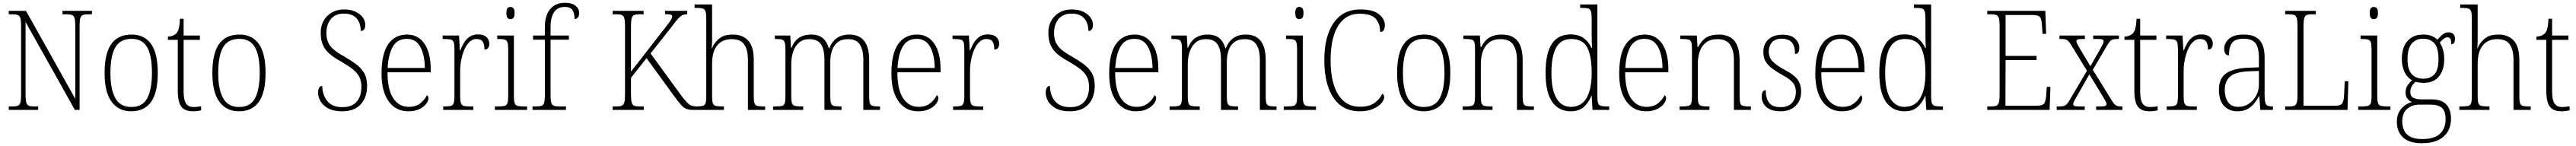

<svg xmlns="http://www.w3.org/2000/svg" viewBox="-20 -792 18545 1052"><path d="M43 0V-25H72Q96 -25 109 -30.5Q122 -36 127 -54Q132 -72 132 -109V-606Q132 -642 127 -660Q122 -678 109 -683.5Q96 -689 72 -689H43V-714H167L522 -80V-606Q522 -642 517 -660Q512 -678 499 -683.5Q486 -689 462 -689H430V-714H642V-689H613Q589 -689 576 -683.5Q563 -678 558 -660Q553 -642 553 -605V0H519L164 -634V-109Q164 -72 169 -54Q174 -36 186.5 -30.5Q199 -25 224 -25H255V0Z M924 10Q835 10 784 -58Q733 -126 733 -267Q733 -407 781.5 -475Q830 -543 928 -543Q1019 -543 1067.5 -475.5Q1116 -408 1116 -267Q1116 -125 1067.5 -57.5Q1019 10 924 10ZM925 -21Q1008 -21 1041 -86Q1074 -151 1074 -267Q1074 -391 1039.5 -451.5Q1005 -512 927 -512Q845 -512 810 -450.5Q775 -389 775 -267Q775 -148 810.5 -84.5Q846 -21 925 -21Z M1369 10Q1311 10 1285.5 -23.5Q1260 -57 1260 -142V-505H1189V-528Q1229 -530 1250 -552Q1262 -565 1268 -590Q1274 -615 1276 -657H1302V-536H1419V-505H1302V-137Q1302 -72 1319 -46.5Q1336 -21 1373 -21Q1389 -21 1401 -22.5Q1413 -24 1428 -26V3Q1398 10 1369 10Z M1700 10Q1611 10 1560 -58Q1509 -126 1509 -267Q1509 -407 1557.5 -475Q1606 -543 1704 -543Q1795 -543 1843.5 -475.5Q1892 -408 1892 -267Q1892 -125 1843.5 -57.5Q1795 10 1700 10ZM1701 -21Q1784 -21 1817 -86Q1850 -151 1850 -267Q1850 -391 1815.5 -451.5Q1781 -512 1703 -512Q1621 -512 1586 -450.5Q1551 -389 1551 -267Q1551 -148 1586.5 -84.5Q1622 -21 1701 -21Z M2444 10Q2384 10 2345.5 -10Q2307 -30 2288.5 -61Q2270 -92 2270 -126Q2270 -145 2277.5 -159Q2285 -173 2300 -173Q2302 -104 2338 -62Q2374 -20 2445 -20Q2514 -20 2548 -59Q2582 -98 2582 -166Q2582 -208 2567 -238Q2552 -268 2519.5 -293.5Q2487 -319 2435 -349Q2386 -376 2353.5 -403.5Q2321 -431 2305 -467.5Q2289 -504 2289 -558Q2289 -605 2310 -642.5Q2331 -680 2369 -702Q2407 -724 2458 -724Q2505 -724 2539 -708Q2573 -692 2591.5 -667Q2610 -642 2610 -613Q2610 -569 2577 -569Q2577 -627 2546.5 -660.5Q2516 -694 2457 -694Q2394 -694 2362 -654.5Q2330 -615 2330 -556Q2330 -513 2344 -484Q2358 -455 2386.5 -432Q2415 -409 2458 -385Q2503 -359 2540.5 -332Q2578 -305 2600.5 -268Q2623 -231 2623 -174Q2623 -90 2577 -40Q2531 10 2444 10Z M2919 10Q2831 10 2779 -61Q2727 -132 2727 -262Q2727 -404 2775 -473.5Q2823 -543 2911 -543Q2991 -543 3036 -477Q3081 -411 3081 -294V-271H2770Q2770 -146 2811.5 -84Q2853 -22 2923 -22Q2974 -22 3006 -47.5Q3038 -73 3054 -106Q3065 -100 3065 -84Q3065 -66 3048.5 -44Q3032 -22 2999.5 -6Q2967 10 2919 10ZM3039 -302Q3038 -395 3006.5 -453.5Q2975 -512 2910 -512Q2840 -512 2808 -455.5Q2776 -399 2771 -302Z M3171 0V-25H3183Q3211 -25 3226 -29Q3241 -33 3246.5 -49Q3252 -65 3252 -101V-438Q3252 -472 3246.5 -487.5Q3241 -503 3225 -507Q3209 -511 3177 -511H3167V-536H3285L3291 -429H3294Q3305 -457 3320.5 -483.5Q3336 -510 3361 -527Q3386 -544 3422 -544Q3462 -544 3482.5 -525Q3503 -506 3503 -477Q3503 -459 3495 -447Q3487 -435 3468 -435Q3468 -473 3455.5 -492Q3443 -511 3410 -511Q3383 -511 3361 -490.5Q3339 -470 3324 -436Q3309 -402 3301 -360.5Q3293 -319 3293 -278V-100Q3293 -65 3298.5 -49Q3304 -33 3319 -29Q3334 -25 3362 -25H3388V0Z M3655 -654Q3642 -654 3634 -663Q3626 -672 3626 -698Q3626 -724 3634 -733Q3642 -742 3655 -742Q3668 -742 3676.5 -733Q3685 -724 3685 -698Q3685 -672 3676.5 -663Q3668 -654 3655 -654ZM3543 0V-25H3565Q3597 -25 3612.5 -29Q3628 -33 3633.5 -48.5Q3639 -64 3639 -98V-435Q3639 -470 3634 -486Q3629 -502 3614.5 -506.5Q3600 -511 3572 -511H3560V-536H3680V-99Q3680 -65 3685.5 -49Q3691 -33 3706.5 -29Q3722 -25 3754 -25H3775V0Z M3814 0V-25H3838Q3864 -25 3878 -29.5Q3892 -34 3897.5 -50.5Q3903 -67 3903 -103V-506H3818V-536H3903V-597Q3903 -682 3941.5 -727Q3980 -772 4049 -772Q4098 -772 4124 -750.5Q4150 -729 4150 -698Q4150 -677 4140.5 -666Q4131 -655 4117 -655Q4117 -692 4103 -717Q4089 -742 4046 -742Q3994 -742 3969 -703.5Q3944 -665 3944 -599V-536H4076V-506H3944V-103Q3944 -67 3949.5 -50.5Q3955 -34 3969 -29.5Q3983 -25 4010 -25H4055V0Z M4391 0V-25H4420Q4444 -25 4457 -30.5Q4470 -36 4475 -54Q4480 -72 4480 -108V-606Q4480 -642 4475 -660Q4470 -678 4457 -683.5Q4444 -689 4420 -689H4391V-714H4614V-689H4582Q4558 -689 4545.5 -683.5Q4533 -678 4528 -660Q4523 -642 4523 -605V-276L4762 -583Q4797 -627 4808.5 -645Q4820 -663 4820 -674Q4820 -684 4807.5 -687Q4795 -690 4768 -690V-714H4928V-690Q4904 -689 4888 -679.5Q4872 -670 4855 -649.5Q4838 -629 4812 -594L4664 -407L4881 -109Q4917 -61 4937 -44Q4957 -27 4978 -27H4981V0H4972Q4943 0 4923.5 -7Q4904 -14 4884.5 -35Q4865 -56 4835 -98L4635 -373L4523 -231V-110Q4523 -73 4528 -54.5Q4533 -36 4545.5 -30.5Q4558 -25 4583 -25H4615V0Z M4975 0V-25H4992Q5023 -25 5039 -29Q5055 -33 5060 -48.5Q5065 -64 5065 -99V-660Q5065 -695 5059.5 -710.5Q5054 -726 5040 -730.5Q5026 -735 5000 -735H4981V-760H5107V-497Q5107 -483 5106 -468Q5105 -453 5104 -444H5106Q5121 -482 5156 -512.5Q5191 -543 5256 -543Q5328 -543 5367.5 -499Q5407 -455 5407 -360V-98Q5407 -65 5412 -49Q5417 -33 5432 -29Q5447 -25 5478 -25H5489V0H5365V-358Q5365 -434 5338 -472Q5311 -510 5248 -510Q5181 -510 5144 -465.5Q5107 -421 5107 -331V-98Q5107 -64 5112 -48.5Q5117 -33 5133 -29Q5149 -25 5180 -25H5192V0Z M5546 0V-25H5563Q5595 -25 5610.5 -29Q5626 -33 5630.5 -49Q5635 -65 5635 -99V-436Q5635 -470 5630 -486Q5625 -502 5611 -506.5Q5597 -511 5569 -511H5559V-536H5670L5675 -448H5679Q5699 -498 5734.5 -520.5Q5770 -543 5818 -543Q5875 -543 5905 -516.5Q5935 -490 5947 -445H5951Q5969 -491 6004.5 -517Q6040 -543 6095 -543Q6238 -543 6238 -359V-97Q6238 -64 6243 -48.5Q6248 -33 6263.5 -29Q6279 -25 6310 -25H6316V0H6196V-361Q6196 -432 6171 -471Q6146 -510 6087 -510Q6040 -510 6011.5 -488Q5983 -466 5970.5 -428.5Q5958 -391 5958 -345V-99Q5958 -64 5963 -48.5Q5968 -33 5983.5 -29Q5999 -25 6030 -25H6039V0H5916V-361Q5916 -434 5891.5 -472Q5867 -510 5807 -510Q5762 -510 5733 -485Q5704 -460 5690.5 -419Q5677 -378 5677 -331V-98Q5677 -64 5682 -48.5Q5687 -33 5703 -29Q5719 -25 5751 -25H5763V0Z M6590 10Q6502 10 6450 -61Q6398 -132 6398 -262Q6398 -404 6446 -473.5Q6494 -543 6582 -543Q6662 -543 6707 -477Q6752 -411 6752 -294V-271H6441Q6441 -146 6482.5 -84Q6524 -22 6594 -22Q6645 -22 6677 -47.5Q6709 -73 6725 -106Q6736 -100 6736 -84Q6736 -66 6719.5 -44Q6703 -22 6670.5 -6Q6638 10 6590 10ZM6710 -302Q6709 -395 6677.5 -453.5Q6646 -512 6581 -512Q6511 -512 6479 -455.5Q6447 -399 6442 -302Z M6842 0V-25H6854Q6882 -25 6897 -29Q6912 -33 6917.5 -49Q6923 -65 6923 -101V-438Q6923 -472 6917.5 -487.5Q6912 -503 6896 -507Q6880 -511 6848 -511H6838V-536H6956L6962 -429H6965Q6976 -457 6991.5 -483.5Q7007 -510 7032 -527Q7057 -544 7093 -544Q7133 -544 7153.5 -525Q7174 -506 7174 -477Q7174 -459 7166 -447Q7158 -435 7139 -435Q7139 -473 7126.5 -492Q7114 -511 7081 -511Q7054 -511 7032 -490.5Q7010 -470 6995 -436Q6980 -402 6972 -360.5Q6964 -319 6964 -278V-100Q6964 -65 6969.5 -49Q6975 -33 6990 -29Q7005 -25 7033 -25H7059V0Z M7683 10Q7623 10 7584.5 -10Q7546 -30 7527.5 -61Q7509 -92 7509 -126Q7509 -145 7516.5 -159Q7524 -173 7539 -173Q7541 -104 7577 -62Q7613 -20 7684 -20Q7753 -20 7787 -59Q7821 -98 7821 -166Q7821 -208 7806 -238Q7791 -268 7758.5 -293.5Q7726 -319 7674 -349Q7625 -376 7592.5 -403.5Q7560 -431 7544 -467.5Q7528 -504 7528 -558Q7528 -605 7549 -642.5Q7570 -680 7608 -702Q7646 -724 7697 -724Q7744 -724 7778 -708Q7812 -692 7830.5 -667Q7849 -642 7849 -613Q7849 -569 7816 -569Q7816 -627 7785.5 -660.5Q7755 -694 7696 -694Q7633 -694 7601 -654.5Q7569 -615 7569 -556Q7569 -513 7583 -484Q7597 -455 7625.5 -432Q7654 -409 7697 -385Q7742 -359 7779.5 -332Q7817 -305 7839.5 -268Q7862 -231 7862 -174Q7862 -90 7816 -40Q7770 10 7683 10Z M8158 10Q8070 10 8018 -61Q7966 -132 7966 -262Q7966 -404 8014 -473.5Q8062 -543 8150 -543Q8230 -543 8275 -477Q8320 -411 8320 -294V-271H8009Q8009 -146 8050.5 -84Q8092 -22 8162 -22Q8213 -22 8245 -47.5Q8277 -73 8293 -106Q8304 -100 8304 -84Q8304 -66 8287.5 -44Q8271 -22 8238.5 -6Q8206 10 8158 10ZM8278 -302Q8277 -395 8245.5 -453.5Q8214 -512 8149 -512Q8079 -512 8047 -455.5Q8015 -399 8010 -302Z M8401 0V-25H8418Q8450 -25 8465.5 -29Q8481 -33 8485.5 -49Q8490 -65 8490 -99V-436Q8490 -470 8485 -486Q8480 -502 8466 -506.5Q8452 -511 8424 -511H8414V-536H8525L8530 -448H8534Q8554 -498 8589.5 -520.5Q8625 -543 8673 -543Q8730 -543 8760 -516.5Q8790 -490 8802 -445H8806Q8824 -491 8859.5 -517Q8895 -543 8950 -543Q9093 -543 9093 -359V-97Q9093 -64 9098 -48.5Q9103 -33 9118.5 -29Q9134 -25 9165 -25H9171V0H9051V-361Q9051 -432 9026 -471Q9001 -510 8942 -510Q8895 -510 8866.5 -488Q8838 -466 8825.5 -428.5Q8813 -391 8813 -345V-99Q8813 -64 8818 -48.5Q8823 -33 8838.5 -29Q8854 -25 8885 -25H8894V0H8771V-361Q8771 -434 8746.5 -472Q8722 -510 8662 -510Q8617 -510 8588 -485Q8559 -460 8545.5 -419Q8532 -378 8532 -331V-98Q8532 -64 8537 -48.5Q8542 -33 8558 -29Q8574 -25 8606 -25H8618V0Z M9335 -654Q9322 -654 9314 -663Q9306 -672 9306 -698Q9306 -724 9314 -733Q9322 -742 9335 -742Q9348 -742 9356.5 -733Q9365 -724 9365 -698Q9365 -672 9356.5 -663Q9348 -654 9335 -654ZM9223 0V-25H9245Q9277 -25 9292.5 -29Q9308 -33 9313.5 -48.5Q9319 -64 9319 -98V-435Q9319 -470 9314 -486Q9309 -502 9294.5 -506.5Q9280 -511 9252 -511H9240V-536H9360V-99Q9360 -65 9365.5 -49Q9371 -33 9386.5 -29Q9402 -25 9434 -25H9455V0Z M9769 10Q9685 10 9628.5 -35.5Q9572 -81 9543.5 -163.5Q9515 -246 9515 -358Q9515 -471 9544.5 -553Q9574 -635 9631.5 -679.5Q9689 -724 9773 -724Q9865 -724 9908 -689.5Q9951 -655 9951 -611Q9951 -562 9917 -562Q9917 -621 9885 -657Q9853 -693 9769 -693Q9699 -693 9652.5 -651.5Q9606 -610 9583 -534.5Q9560 -459 9560 -358Q9560 -257 9583 -182Q9606 -107 9653 -65Q9700 -23 9772 -23Q9839 -23 9876.5 -50.5Q9914 -78 9933 -117Q9946 -109 9946 -89Q9946 -73 9926.5 -49.5Q9907 -26 9867.5 -8Q9828 10 9769 10Z M10230 10Q10141 10 10090 -58Q10039 -126 10039 -267Q10039 -407 10087.5 -475Q10136 -543 10234 -543Q10325 -543 10373.5 -475.5Q10422 -408 10422 -267Q10422 -125 10373.5 -57.5Q10325 10 10230 10ZM10231 -21Q10314 -21 10347 -86Q10380 -151 10380 -267Q10380 -391 10345.5 -451.5Q10311 -512 10233 -512Q10151 -512 10116 -450.5Q10081 -389 10081 -267Q10081 -148 10116.5 -84.5Q10152 -21 10231 -21Z M10511 0V-25H10527Q10558 -25 10574 -29Q10590 -33 10595 -48.5Q10600 -64 10600 -99V-438Q10600 -472 10595 -487.5Q10590 -503 10575 -507Q10560 -511 10532 -511H10516V-536H10635L10640 -453H10644Q10670 -502 10705 -522.5Q10740 -543 10791 -543Q10869 -543 10906 -497.5Q10943 -452 10943 -357V-99Q10943 -64 10948 -48.5Q10953 -33 10968.5 -29Q10984 -25 11015 -25H11024V0H10902V-361Q10902 -428 10875.5 -469Q10849 -510 10784 -510Q10733 -510 10701.5 -486Q10670 -462 10656 -421.5Q10642 -381 10642 -331V-98Q10642 -64 10647 -48.5Q10652 -33 10668 -29Q10684 -25 10715 -25H10726V0Z M11289 10Q11204 10 11156 -57.5Q11108 -125 11108 -267Q11108 -409 11153.5 -476.5Q11199 -544 11287 -544Q11345 -544 11382 -517.5Q11419 -491 11439 -446H11443Q11441 -471 11440.5 -498Q11440 -525 11440 -548V-658Q11440 -694 11434.5 -710.5Q11429 -727 11414.5 -731Q11400 -735 11372 -735H11357V-760H11481V-95Q11481 -63 11486.5 -48Q11492 -33 11507.5 -29Q11523 -25 11553 -25H11566V0H11446L11440 -102H11438Q11418 -52 11383 -21Q11348 10 11289 10ZM11291 -22Q11367 -23 11403.5 -87Q11440 -151 11440 -265Q11440 -386 11408.5 -448.5Q11377 -511 11292 -511Q11219 -511 11184.5 -449.5Q11150 -388 11150 -265Q11150 -143 11187.5 -82Q11225 -21 11291 -22Z M11830 10Q11742 10 11690 -61Q11638 -132 11638 -262Q11638 -404 11686 -473.5Q11734 -543 11822 -543Q11902 -543 11947 -477Q11992 -411 11992 -294V-271H11681Q11681 -146 11722.5 -84Q11764 -22 11834 -22Q11885 -22 11917 -47.5Q11949 -73 11965 -106Q11976 -100 11976 -84Q11976 -66 11959.5 -44Q11943 -22 11910.5 -6Q11878 10 11830 10ZM11950 -302Q11949 -395 11917.5 -453.5Q11886 -512 11821 -512Q11751 -512 11719 -455.5Q11687 -399 11682 -302Z M12073 0V-25H12089Q12120 -25 12136 -29Q12152 -33 12157 -48.5Q12162 -64 12162 -99V-438Q12162 -472 12157 -487.5Q12152 -503 12137 -507Q12122 -511 12094 -511H12078V-536H12197L12202 -453H12206Q12232 -502 12267 -522.5Q12302 -543 12353 -543Q12431 -543 12468 -497.5Q12505 -452 12505 -357V-99Q12505 -64 12510 -48.5Q12515 -33 12530.5 -29Q12546 -25 12577 -25H12586V0H12464V-361Q12464 -428 12437.5 -469Q12411 -510 12346 -510Q12295 -510 12263.5 -486Q12232 -462 12218 -421.5Q12204 -381 12204 -331V-98Q12204 -64 12209 -48.5Q12214 -33 12230 -29Q12246 -25 12277 -25H12288V0Z M12800 10Q12750 10 12720 -6Q12690 -22 12677 -46Q12664 -70 12664 -94Q12664 -120 12672.5 -131.5Q12681 -143 12693 -143Q12693 -86 12716.5 -53Q12740 -20 12801 -20Q12854 -20 12882 -50.5Q12910 -81 12910 -130Q12910 -154 12902.5 -173Q12895 -192 12874.5 -210.5Q12854 -229 12814 -251Q12763 -280 12733 -304Q12703 -328 12689.5 -354.5Q12676 -381 12676 -418Q12676 -475 12713 -508.5Q12750 -542 12813 -542Q12875 -542 12905 -513Q12935 -484 12935 -448Q12935 -403 12904 -403Q12904 -461 12880 -487Q12856 -513 12809 -513Q12760 -513 12737.5 -486.5Q12715 -460 12715 -421Q12715 -377 12743.5 -348.5Q12772 -320 12829 -289Q12900 -252 12924 -216.5Q12948 -181 12948 -133Q12948 -67 12907.5 -28.5Q12867 10 12800 10Z M13242 10Q13154 10 13102 -61Q13050 -132 13050 -262Q13050 -404 13098 -473.5Q13146 -543 13234 -543Q13314 -543 13359 -477Q13404 -411 13404 -294V-271H13093Q13093 -146 13134.5 -84Q13176 -22 13246 -22Q13297 -22 13329 -47.5Q13361 -73 13377 -106Q13388 -100 13388 -84Q13388 -66 13371.5 -44Q13355 -22 13322.5 -6Q13290 10 13242 10ZM13362 -302Q13361 -395 13329.5 -453.5Q13298 -512 13233 -512Q13163 -512 13131 -455.5Q13099 -399 13094 -302Z M13692 10Q13607 10 13559 -57.5Q13511 -125 13511 -267Q13511 -409 13556.5 -476.5Q13602 -544 13690 -544Q13748 -544 13785 -517.5Q13822 -491 13842 -446H13846Q13844 -471 13843.5 -498Q13843 -525 13843 -548V-658Q13843 -694 13837.5 -710.5Q13832 -727 13817.5 -731Q13803 -735 13775 -735H13760V-760H13884V-95Q13884 -63 13889.5 -48Q13895 -33 13910.5 -29Q13926 -25 13956 -25H13969V0H13849L13843 -102H13841Q13821 -52 13786 -21Q13751 10 13692 10ZM13694 -22Q13770 -23 13806.5 -87Q13843 -151 13843 -265Q13843 -386 13811.5 -448.5Q13780 -511 13695 -511Q13622 -511 13587.5 -449.5Q13553 -388 13553 -265Q13553 -143 13590.5 -82Q13628 -21 13694 -22Z M14288 0V-25H14317Q14341 -25 14354 -30.5Q14367 -36 14372 -54Q14377 -72 14377 -108V-605Q14377 -642 14372 -660Q14367 -678 14354 -683.5Q14341 -689 14317 -689H14288V-714H14706L14712 -548H14686L14682 -606Q14680 -652 14668 -668Q14656 -684 14613 -684H14420V-389H14643V-359H14420L14419 -30H14642Q14685 -30 14697 -45.5Q14709 -61 14712 -102L14717 -166H14743L14737 0Z M14788 0V-25H14805Q14827 -25 14839.5 -28.5Q14852 -32 14862 -43Q14872 -54 14885 -77L15006 -282L14896 -462Q14877 -494 14864 -502.5Q14851 -511 14824 -511H14808V-536H14991V-511H14974Q14944 -511 14937 -506.5Q14930 -502 14930 -494Q14930 -486 14937.5 -472.5Q14945 -459 14957 -438L15031 -315L15099 -435Q15111 -456 15118.5 -470.5Q15126 -485 15126 -494Q15126 -503 15118 -507Q15110 -511 15083 -511H15051V-536H15236V-511H15226Q15205 -511 15193 -508Q15181 -505 15171.5 -494Q15162 -483 15148 -460L15048 -289L15181 -74Q15200 -42 15213 -33.5Q15226 -25 15251 -25H15261V0H15072V-25H15102Q15130 -25 15138.5 -29.5Q15147 -34 15147 -43Q15147 -51 15139 -65Q15131 -79 15116 -104L15023 -256L14935 -101Q14923 -80 14915 -66Q14907 -52 14907 -42Q14907 -33 14915 -29Q14923 -25 14950 -25H14990V0Z M15456 10Q15398 10 15372.5 -23.5Q15347 -57 15347 -142V-505H15276V-528Q15316 -530 15337 -552Q15349 -565 15355 -590Q15361 -615 15363 -657H15389V-536H15506V-505H15389V-137Q15389 -72 15406 -46.5Q15423 -21 15460 -21Q15476 -21 15488 -22.5Q15500 -24 15515 -26V3Q15485 10 15456 10Z M15580 0V-25H15592Q15620 -25 15635 -29Q15650 -33 15655.5 -49Q15661 -65 15661 -101V-438Q15661 -472 15655.5 -487.5Q15650 -503 15634 -507Q15618 -511 15586 -511H15576V-536H15694L15700 -429H15703Q15714 -457 15729.5 -483.5Q15745 -510 15770 -527Q15795 -544 15831 -544Q15871 -544 15891.5 -525Q15912 -506 15912 -477Q15912 -459 15904 -447Q15896 -435 15877 -435Q15877 -473 15864.5 -492Q15852 -511 15819 -511Q15792 -511 15770 -490.5Q15748 -470 15733 -436Q15718 -402 15710 -360.5Q15702 -319 15702 -278V-100Q15702 -65 15707.5 -49Q15713 -33 15728 -29Q15743 -25 15771 -25H15797V0Z M16088 10Q16031 10 15993.5 -28.5Q15956 -67 15956 -147Q15956 -226 16007.5 -263Q16059 -300 16168 -304L16244 -307V-371Q16244 -416 16235.5 -447.5Q16227 -479 16203 -496Q16179 -513 16134 -513Q16072 -513 16050 -482Q16028 -451 16028 -393Q15994 -393 15994 -442Q15994 -480 16027.5 -511.5Q16061 -543 16136 -543Q16214 -543 16249.5 -502Q16285 -461 16285 -377V-109Q16285 -56 16295 -40.5Q16305 -25 16341 -25H16345V0H16254L16247 -97H16243Q16230 -71 16210 -46.5Q16190 -22 16160.5 -6Q16131 10 16088 10ZM16096 -22Q16139 -22 16172.5 -45Q16206 -68 16225 -104.5Q16244 -141 16244 -181V-281L16171 -278Q16073 -274 16035.5 -239.5Q15998 -205 15998 -145Q15998 -93 16021 -57.5Q16044 -22 16096 -22Z M16433 0V-25H16463Q16486 -25 16499 -30.5Q16512 -36 16517 -54Q16522 -72 16522 -109V-605Q16522 -642 16517 -660Q16512 -678 16499 -683.5Q16486 -689 16462 -689H16433V-714H16654V-689H16624Q16600 -689 16587.5 -683.5Q16575 -678 16570 -660Q16565 -642 16565 -606V-30H16792Q16832 -30 16843.5 -47Q16855 -64 16857 -104L16862 -207H16888L16882 0Z M17071 -654Q17058 -654 17050 -663Q17042 -672 17042 -698Q17042 -724 17050 -733Q17058 -742 17071 -742Q17084 -742 17092.5 -733Q17101 -724 17101 -698Q17101 -672 17092.5 -663Q17084 -654 17071 -654ZM16959 0V-25H16981Q17013 -25 17028.5 -29Q17044 -33 17049.5 -48.5Q17055 -64 17055 -98V-435Q17055 -470 17050 -486Q17045 -502 17030.5 -506.5Q17016 -511 16988 -511H16976V-536H17096V-99Q17096 -65 17101.5 -49Q17107 -33 17122.5 -29Q17138 -25 17170 -25H17191V0Z M17416 240Q17327 240 17282 198.5Q17237 157 17237 85Q17237 43 17253.5 14Q17270 -15 17295 -32.5Q17320 -50 17346 -57Q17327 -64 17313.5 -81Q17300 -98 17300 -128Q17300 -156 17315.5 -178.5Q17331 -201 17347 -214Q17310 -234 17291.5 -275.5Q17273 -317 17273 -365Q17273 -449 17313 -496Q17353 -543 17429 -543Q17462 -543 17488 -532.5Q17514 -522 17529 -506Q17543 -522 17563 -540.5Q17583 -559 17610 -559Q17634 -559 17645 -545.5Q17656 -532 17656 -513Q17656 -495 17649.5 -484Q17643 -473 17629 -473Q17629 -498 17623.5 -510.5Q17618 -523 17604 -523Q17587 -523 17574.5 -513Q17562 -503 17546 -485Q17559 -466 17568.5 -436.5Q17578 -407 17578 -364Q17578 -288 17540.5 -241.5Q17503 -195 17429 -195Q17418 -195 17399.5 -197Q17381 -199 17373 -203Q17357 -190 17345.5 -172Q17334 -154 17334 -128Q17334 -98 17356.5 -87Q17379 -76 17415 -76H17488Q17560 -76 17593.5 -39Q17627 -2 17627 63Q17627 144 17574 192Q17521 240 17416 240ZM17426 -225Q17480 -225 17508.5 -257.5Q17537 -290 17537 -365Q17537 -444 17508.5 -478.5Q17480 -513 17425 -513Q17374 -513 17344 -477.5Q17314 -442 17314 -364Q17314 -293 17343.5 -259Q17373 -225 17426 -225ZM17419 210Q17508 210 17548 171.5Q17588 133 17588 67Q17588 9 17562 -14.5Q17536 -38 17480 -38H17398Q17347 -38 17311.5 -8Q17276 22 17276 84Q17276 118 17289 147Q17302 176 17333.5 193Q17365 210 17419 210Z M17687 0V-25H17704Q17735 -25 17751 -29Q17767 -33 17772 -48.5Q17777 -64 17777 -99V-660Q17777 -695 17771.5 -710.5Q17766 -726 17752 -730.5Q17738 -735 17712 -735H17693V-760H17819V-497Q17819 -483 17818 -468Q17817 -453 17816 -444H17818Q17833 -482 17868 -512.5Q17903 -543 17968 -543Q18040 -543 18079.5 -499Q18119 -455 18119 -360V-98Q18119 -65 18124 -49Q18129 -33 18144 -29Q18159 -25 18190 -25H18201V0H18077V-358Q18077 -434 18050 -472Q18023 -510 17960 -510Q17893 -510 17856 -465.5Q17819 -421 17819 -331V-98Q17819 -64 17824 -48.5Q17829 -33 17845 -29Q17861 -25 17892 -25H17904V0Z M18422 10Q18364 10 18338.5 -23.5Q18313 -57 18313 -142V-505H18242V-528Q18282 -530 18303 -552Q18315 -565 18321 -590Q18327 -615 18329 -657H18355V-536H18472V-505H18355V-137Q18355 -72 18372 -46.5Q18389 -21 18426 -21Q18442 -21 18454 -22.5Q18466 -24 18481 -26V3Q18451 10 18422 10Z"/></svg>

Font: Noto Serif Khmer SemiCondensed ExtraLight
Style: Regular
Weight: 200
Width: 4
Designer: Danh Hong and the Monotype Design Team
Foundry: Monotype Imaging Inc.
Version: Version 2.004; ttfautohint (v1.8.4.7-5d5b)